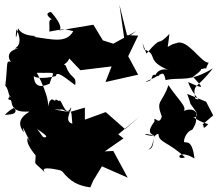

<svg xmlns="http://www.w3.org/2000/svg" viewBox="-130 -804 920 811"><g transform="rotate(90 330.5 -398.0)"><path d="M56 -513 109 -416 95 -372 29 -332 53 -188C49 -193 33 -204 -25 -153C-18 -104 31 -191 6 -172C2 -135 19 -149 58 -146C46 -210 46 -206 56 -247C110 -218 90 -156 80 -79C71 -118 88 -36 44 -14C112 -2 71 -3 48 -7C136 -50 130 31 129 -15C144 54 195 13 186 13C180 40 185 28 286 40C307 23 330 29 332 17C350 54 355 -22 330 25C389 1 406 -31 410 42C356 -7 379 -59 355 14C420 7 383 -88 402 -53C429 -13 458 -17 484 -39C431 -23 505 -53 527 -67C470 -24 533 -114 524 -137C509 -121 468 -95 469 -94C480 -108 503 -148 505 -127C480 -37 517 -35 581 -88C629 -88 598 -72 661 -136C636 -107 625 -120 649 -213C630 -170 630 -182 581 -160C654 -104 591 -112 649 -201C691 -234 709 -267 716 -319L688 -331L627 -368L675 -477L562 -416L564 -380L509 -459L492 -437L417 -527L470 -466L398 -384L430 -296H379L398 -231L387 -166C389 -242 381 -203 377 -187C422 -246 361 -236 447 -243C436 -202 379 -247 379 -237C429 -213 331 -196 352 -187C326 -151 386 -189 349 -167C397 -129 360 -207 344 -157C351 -138 381 -147 391 -128C379 -164 268 -113 232 -93C234 -185 221 -163 278 -147C297 -106 291 -79 235 -80C257 -68 258 -124 246 -173C222 -177 249 -208 284 -255C237 -263 266 -230 180 -209C208 -214 212 -229 183 -192C221 -193 176 -250 132 -231L148 -208L221 -277L205 -409L271 -383L240 -521L162 -479L75 -521L73 -474L-55 -442L92 -463ZM452 -791C443 -805 485 -785 449 -817C440 -786 426 -760 403 -731C457 -780 364 -787 393 -713C378 -731 335 -681 284 -649C364 -622 346 -594 417 -621C461 -608 404 -586 438 -590C495 -546 492 -591 499 -589C482 -542 494 -532 500 -591C510 -582 553 -591 556 -564C542 -593 494 -576 490 -607C527 -607 522 -647 589 -719C605 -679 550 -687 594 -759C492 -747 543 -711 517 -715C492 -720 477 -735 472 -750C434 -774 434 -762 398 -767C338 -726 390 -754 321 -728L354 -808L412 -838ZM216 -791C203 -826 238 -793 189 -819C193 -789 85 -729 107 -682C116 -635 151 -645 68 -653C130 -594 64 -630 151 -556C99 -537 93 -537 133 -546C155 -609 181 -548 223 -656C200 -609 257 -574 244 -612C228 -557 266 -602 270 -551C243 -624 212 -626 263 -637C248 -698 276 -735 213 -837C308 -763 274 -752 341 -762C353 -797 338 -756 271 -732C305 -808 295 -794 249 -753C221 -787 211 -817 185 -732L216 -764Z"/></g></svg>

Font: Hussar Lance
Style: ExBd
Weight: 700
Foundry: Cannot Into Space Fonts, PlusOne Fonts
Version: Version 2.270